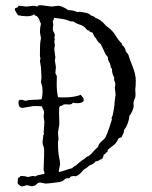

<svg xmlns="http://www.w3.org/2000/svg" viewBox="-20 -752 565 716"><path d="M104.5 -356.4 63.5 -349.6Q48.8 -349.6 48.8 -371.1Q48.8 -379.9 58.6 -379.9Q63.5 -379.9 74.2 -376Q87.9 -379.9 104 -379.9Q120.1 -379.9 134.8 -381.8Q138.7 -393.6 138.7 -410.6Q138.7 -427.7 135.7 -435.5Q132.8 -443.4 132.8 -447.3L134.8 -461.9L132.8 -501L128.9 -524.4L130.9 -534.2L128.9 -543Q128.9 -589.8 130.9 -598.6L132.8 -609.4L128.9 -631.8Q128.9 -648.4 132.8 -664.1Q128.9 -669.9 127 -676.8Q125 -683.6 121.1 -688Q117.2 -692.4 112.8 -693.4Q108.4 -694.3 108.4 -699.2Q98.6 -691.4 80.6 -691.4Q62.5 -691.4 46.9 -695.3Q35.2 -712.9 35.2 -717.3Q35.2 -721.7 39.6 -722.7Q43.9 -723.6 46.9 -725.6L48.8 -730.5H52.7L78.1 -727.5L108.4 -730.5L118.2 -727.5L125 -732.4H134.8L172.9 -727.5L196.3 -730.5Q210.9 -730.5 235.4 -713.9Q251 -714.8 268.6 -707L277.3 -708Q280.3 -708 285.2 -707Q290 -706.1 298.3 -704.6Q306.6 -703.1 314.5 -699.2L317.4 -695.3Q322.3 -693.4 327.6 -691.4Q333 -689.5 335 -686.5Q336.9 -683.6 340.8 -683.6L355.5 -675.8L358.4 -671.9Q363.3 -669.9 366.7 -665.5Q370.1 -661.1 375 -656.2Q399.4 -639.6 411.1 -619.6Q422.9 -599.6 433.6 -590.8Q433.6 -585 437.5 -582Q441.4 -579.1 443.8 -575.2Q446.3 -571.3 447.8 -565.9Q449.2 -560.5 451.7 -557.1Q454.1 -553.7 456.1 -551.8Q458 -549.8 459.5 -545.9Q460.9 -542 461.9 -537.6Q462.9 -533.2 474.6 -503.9Q486.3 -474.6 486.3 -451.7Q486.3 -428.7 484.4 -418.9L485.4 -398.4Q485.4 -389.6 482.4 -383.8Q479.5 -377.9 478.5 -372.6Q477.5 -367.2 478 -363.8Q478.5 -360.4 478.5 -355.5Q478.5 -350.6 473.1 -337.4Q467.8 -324.2 462.9 -321.3Q460 -289.1 442.4 -266.6Q442.4 -254.9 435.5 -246.1Q435.5 -240.2 430.2 -239.3Q424.8 -238.3 420.9 -234.4Q416 -220.7 405.8 -212.4Q395.5 -204.1 388.2 -198.7Q380.9 -193.4 381.3 -189.5Q381.8 -185.5 377.9 -184.1Q374 -182.6 373 -179.2Q372.1 -175.8 367.2 -176.8Q366.2 -167 360.4 -159.2Q352.5 -157.2 348.6 -153.8Q344.7 -150.4 336.9 -150.4Q327.1 -138.7 314.5 -135.7Q305.7 -127 292 -119.1Q281.2 -105.5 272.9 -100.1Q264.6 -94.7 262.7 -94.7L253.9 -95.7Q250 -95.7 248 -93.8Q247.1 -94.7 245.6 -94.7Q244.1 -94.7 242.7 -92.3Q241.2 -89.8 239.3 -87.9Q236.3 -86.9 232.9 -87.4Q229.5 -87.9 225.6 -85.9Q221.7 -84 218.3 -80.6Q214.8 -77.1 210.9 -75.7Q207 -74.2 198.2 -72.8Q189.5 -71.3 180.2 -70.3Q170.9 -69.3 162.6 -68.4Q154.3 -67.4 150.4 -67.4L129.9 -71.3Q122.1 -71.3 115.7 -64.5Q109.4 -57.6 97.7 -57.6L80.1 -61.5L62.5 -56.6Q57.6 -56.6 53.7 -60.5Q49.8 -64.5 46.9 -65.4Q45.9 -67.4 45.9 -70.3L46.9 -87.9Q48.8 -89.8 52.2 -90.8Q55.7 -91.8 55.7 -95.7H61.5Q74.2 -95.7 83 -91.8L101.6 -95.7Q108.4 -95.7 110.4 -93.8Q118.2 -98.6 127.9 -100.1Q137.7 -101.6 145.5 -103.5V-105.5Q146.5 -109.4 144.5 -112.3Q142.6 -115.2 142.6 -119.1L144.5 -174.8V-196.3Q143.6 -203.1 141.1 -209Q138.7 -214.8 138.7 -222.7L141.6 -248L144.5 -253.9Q144.5 -256.8 142.6 -256.8Q145.5 -289.1 145.5 -297.9L142.6 -317.4L144.5 -332Q144.5 -337.9 141.1 -343.3Q137.7 -348.6 136.7 -355.5Q128.9 -356.4 122.1 -356.4ZM182.6 -685.5 176.8 -671.9 178.7 -659.2 176.8 -644.5Q176.8 -637.7 180.7 -631.8Q184.6 -626 184.6 -620.1L182.6 -611.3L184.6 -605.5Q182.6 -600.6 182.6 -596.7L184.6 -584L182.6 -568.4L186.5 -538.1L184.6 -526.4L188.5 -502L186.5 -480.5Q186.5 -476.6 189.5 -473.1Q192.4 -469.7 191.9 -466.3Q191.4 -462.9 191.4 -437.5Q191.4 -412.1 196.3 -389.6Q202.1 -388.7 207 -388.7H218.8Q256.8 -388.7 281.2 -398.4Q286.1 -391.6 289.6 -387.7Q293 -383.8 292 -376V-375Q284.2 -367.2 270 -367.2Q255.9 -367.2 252 -369.1Q247.1 -361.3 235.4 -362.3Q217.8 -364.3 213.9 -360.4Q210 -356.4 206.5 -356.9Q203.1 -357.4 201.7 -353.5Q200.2 -349.6 200.2 -328.1L201.2 -298.8V-289.1L196.3 -257.8L198.2 -232.4L196.3 -222.7Q196.3 -182.6 200.2 -167Q204.1 -151.4 204.1 -139.6L199.2 -115.2Q199.2 -113.3 199.7 -112.3Q200.2 -111.3 200.2 -110.4Q212.9 -113.3 225.1 -117.7Q237.3 -122.1 250 -125Q252 -129.9 261.7 -133.8Q267.6 -138.7 273.4 -144Q279.3 -149.4 283.2 -152.3Q287.1 -155.3 288.6 -155.8Q290 -156.2 293 -158.2Q295.9 -160.2 298.3 -162.6Q300.8 -165 303.2 -167Q305.7 -168.9 307.6 -168.9Q309.6 -168.9 315.4 -173.8Q321.3 -178.7 328.6 -187.5Q335.9 -196.3 345.7 -204.1Q347.7 -215.8 358.4 -224.6Q369.1 -233.4 373 -239.3Q378.9 -250 388.2 -277.8Q397.5 -305.7 397.5 -308.1Q397.5 -310.5 395.5 -310.5L400.4 -323.2Q402.3 -335 404.8 -346.7Q407.2 -358.4 407.2 -370.1L411.1 -399.4L408.2 -425.8L410.2 -435.5Q410.2 -443.4 407.2 -449.2Q404.3 -455.1 406.2 -462.9Q397.5 -475.6 397.5 -495.1Q392.6 -500 392.1 -505.9Q391.6 -511.7 390.1 -515.1Q388.7 -518.6 385.7 -523.4Q382.8 -528.3 382.8 -529.3V-537.1Q382.8 -539.1 378.9 -543Q375 -546.9 372.1 -552.7Q369.1 -558.6 366.2 -565.9Q363.3 -573.2 359.9 -579.1Q356.4 -585 355.5 -587.9Q345.7 -594.7 341.3 -603Q336.9 -611.3 334.5 -612.8Q332 -614.3 329.1 -621.6Q326.2 -628.9 324.7 -630.4Q323.2 -631.8 320.3 -631.8Q317.4 -631.8 314.5 -633.8L313.5 -637.7Q311.5 -638.7 310.5 -638.2Q309.6 -637.7 306.2 -639.6Q302.7 -641.6 299.8 -646Q296.9 -650.4 290.5 -654.3Q284.2 -658.2 273.4 -661.6Q262.7 -665 253.9 -671.9H249Q242.2 -671.9 235.8 -674.8Q229.5 -677.7 221.2 -679.7Q212.9 -681.6 203.1 -682.6Q193.4 -683.6 182.6 -685.5Z"/></svg>

Font: Mountains of Christmas
Style: Regular
Weight: 400
Designer: Crystal Kluge
Foundry: Font Diner, Inc DBA Tart Workshop
Version: Version 1.002